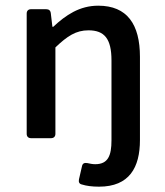

<svg xmlns="http://www.w3.org/2000/svg" viewBox="-20 -498 595 692"><path d="M275.4 167C291 171.9 311.5 174.8 336.9 174.8C446.3 174.8 484.4 105.5 484.4 6.8V-293C484.4 -410.2 438.5 -477.5 334 -477.5C266.6 -477.5 216.8 -443.4 171.9 -401.4H168.9L163.1 -450.2C162.1 -460 156.2 -464.8 146.5 -464.8H91.8C82 -464.8 76.2 -459 76.2 -449.2V-15.6C76.2 -5.9 82 0 91.8 0H164.1C173.8 0 179.7 -5.9 179.7 -15.6V-327.1C222.7 -368.2 253.9 -388.7 298.8 -388.7C356.4 -388.7 381.8 -358.4 381.8 -280.3V7.8C381.8 63.5 369.1 93.8 323.2 93.8C313.5 93.8 303.7 91.8 294.9 89.8C284.2 87.9 277.3 90.8 275.4 101.6L264.6 148.4C262.7 158.2 265.6 165 275.4 167Z"/></svg>

Font: Ed Sans Neue Medium
Style: Regular
Weight: 500
Designer: Stephen Hutchings
Version: Version 1.004;PS 001.004;hotconv 1.0.88;makeotf.lib2.5.64775